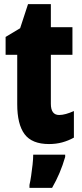

<svg xmlns="http://www.w3.org/2000/svg" viewBox="-20 -684 394 925"><path d="M265 -130Q280 -130 298 -135Q316 -140 336 -149V-21Q309 -6 279.5 2Q250 10 216 10Q134 10 98.5 -37.5Q63 -85 63 -182V-420H7V-506L77 -548L115 -664H225V-553H329V-420H225V-184Q225 -130 265 -130ZM294 72Q271 152 231 221H122V207Q126 190 130 163Q134 136 137 108.5Q140 81 140 61H294Z"/></svg>

Font: Noto Sans Gujarati UI ExtraCondensed Black
Style: Regular
Weight: 900
Width: 2
Designer: Jelle Bosma - Monotype Design Team, Universal Thirst
Foundry: Monotype Imaging Inc.
Version: Version 2.106; ttfautohint (v1.8.4.7-5d5b)